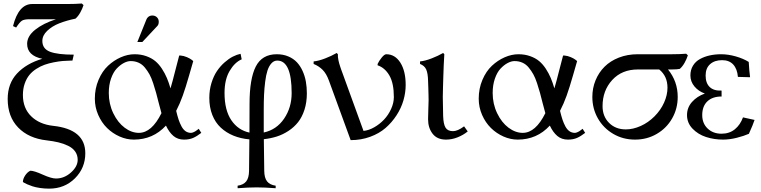

<svg xmlns="http://www.w3.org/2000/svg" viewBox="-20 -804 4398 1109"><path d="M408.7 -715.3 416 -696.3Q363.8 -685.5 322.8 -669.4Q281.7 -653.3 253.2 -626.5Q224.6 -599.6 224.6 -567.4Q224.6 -522 269 -505.1Q313.5 -488.3 406.2 -488.3L398.4 -454.1H390.6Q365.7 -453.6 342.5 -451.7Q319.3 -449.7 290.5 -444.1Q261.7 -438.5 237.5 -429.9Q213.4 -421.4 189.5 -406Q165.5 -390.6 149.2 -370.4Q132.8 -350.1 122.6 -320.8Q112.3 -291.5 112.3 -255.4Q112.3 -179.2 159.9 -132.6Q207.5 -85.9 287.6 -77.1Q472.7 -57.1 472.7 81.1Q472.7 166.5 412.8 226.1Q353 285.6 263.7 285.6Q236.3 285.6 210.7 281.7Q185.1 277.8 168 272.2Q150.9 266.6 137.7 260.7Q124.5 254.9 118.2 251L112.3 247.1Q112.3 229.5 125.2 209.7Q138.2 189.9 155.3 182.1Q176.8 182.1 226.6 204.6Q276.4 227.1 303.2 227.1Q351.1 227.1 389.9 192.4Q428.7 157.7 428.7 119.1Q428.7 91.8 414.3 71.3Q399.9 50.8 373.5 38.1Q347.2 25.4 317.6 18.3Q288.1 11.2 250 6.8Q145.5 -4.9 85 -67.4Q24.4 -129.9 24.4 -232.4Q24.4 -321.3 78.1 -379.2Q131.8 -437 224.1 -464.4Q136.7 -482.9 136.7 -550.8Q136.7 -595.2 183.3 -632.3Q230 -669.4 303.7 -692.9H151.9Q120.1 -692.9 106.9 -684.6Q93.8 -676.3 73.2 -645L55.2 -653.3Q87.4 -780.8 166 -780.8H369.1Q414.1 -780.8 452.6 -783.7L462.4 -774.4Q455.6 -752.9 443.4 -731.2Q431.2 -709.5 416 -696.3Q400.9 -692.9 369.1 -692.9H303.7Q356.4 -709 408.7 -715.3Z M1015.1 -483.4H1022Q1041 -481.9 1059.6 -473.9Q1078.1 -465.8 1087.4 -458.5L1096.2 -451.2Q1092.8 -439.9 1072.5 -368.9Q1052.2 -297.9 1035.6 -251.5Q1019 -205.1 997.6 -163.6Q1004.9 -133.3 1011.7 -112.8Q1018.6 -92.3 1028.6 -73.7Q1038.6 -55.2 1052.2 -45.9Q1065.9 -36.6 1083 -36.6Q1088.9 -36.6 1095.9 -39.6Q1103 -42.5 1106.7 -44.7Q1110.4 -46.9 1118.9 -53.2Q1127.4 -59.6 1127.9 -60.1L1142.6 -36.6Q1117.7 -17.1 1095.5 -7.3Q1073.2 2.4 1043 2.4Q1006.8 2.4 981.9 -18.6Q957 -39.6 938.5 -78.6Q863.8 2.4 752.9 2.4Q711.4 2.4 670.7 -15.6Q629.9 -33.7 598.4 -64.7Q566.9 -95.7 547.4 -140.1Q527.8 -184.6 527.8 -233.9Q527.8 -292.5 549.1 -342.5Q570.3 -392.6 604 -424.1Q637.7 -455.6 677.7 -473.1Q717.8 -490.7 757.3 -490.7Q793.9 -490.7 824.7 -479.7Q855.5 -468.8 876.7 -451.2Q897.9 -433.6 915.3 -407Q932.6 -380.4 943.8 -353.8Q955.1 -327.1 964.8 -293.5Q976.1 -331.1 992.4 -396.2Q1008.8 -461.4 1015.1 -483.4ZM782.2 -36.6Q856.4 -36.6 912.6 -150.4Q906.2 -171.9 897.2 -207.8Q888.2 -243.7 881.6 -268.1Q875 -292.5 864.7 -323.5Q854.5 -354.5 843.3 -374.8Q832 -395 816.7 -413.8Q801.3 -432.6 780.5 -441.9Q759.8 -451.2 734.9 -451.2Q716.3 -451.2 695.3 -440.2Q674.3 -429.2 654.3 -408.2Q634.3 -387.2 621.3 -350.1Q608.4 -313 608.4 -267.1Q608.4 -203.6 634.3 -149.9Q660.2 -96.2 700 -66.4Q739.7 -36.6 782.2 -36.6ZM802.2 -561.5H773.4L825.7 -691.4Q828.6 -698.7 834 -704.1Q844.2 -714.4 859.9 -714.4Q876 -714.4 886.5 -704.1Q897 -693.8 897 -678.2Q897 -662.1 888.7 -653.8Z M1369.6 -493.2 1376 -461.4Q1335.4 -443.8 1306.2 -394Q1276.9 -344.2 1276.9 -267.1Q1276.9 -167.5 1316.2 -109.6Q1355.5 -51.8 1420.9 -38.1Q1421.4 -98.6 1421.4 -204.6Q1421.4 -349.1 1457.5 -419.9Q1493.7 -490.7 1578.6 -490.7Q1615.7 -490.7 1645.5 -478Q1675.3 -465.3 1695.1 -444.1Q1714.8 -422.9 1728 -393.6Q1741.2 -364.3 1746.8 -332.3Q1752.4 -300.3 1752.4 -265.1Q1752.4 -213.4 1738.8 -170.7Q1725.1 -127.9 1701.9 -98.6Q1678.7 -69.3 1646.5 -48.1Q1614.3 -26.9 1579.1 -15.6Q1543.9 -4.4 1503.9 0Q1504.9 122.1 1506.3 183.1Q1506.8 223.6 1522.7 243.7Q1538.6 263.7 1572.3 268.6V283.2Q1508.8 278.3 1462.4 278.3Q1416 278.3 1352.5 283.2V268.6Q1386.2 263.7 1402.1 243.7Q1418 223.6 1418.5 183.1Q1419.9 89.8 1420.4 1Q1370.1 -3.4 1328.4 -20.5Q1286.6 -37.6 1255.1 -66.9Q1223.6 -96.2 1206.3 -140.1Q1189 -184.1 1189 -238.3Q1189 -284.2 1201.4 -324.7Q1213.9 -365.2 1233.2 -393.6Q1252.4 -421.9 1277.1 -443.6Q1301.8 -465.3 1325 -477.1Q1348.1 -488.8 1369.6 -493.2ZM1503.4 -169.9V-38.6Q1577.6 -54.7 1621.1 -118.9Q1664.6 -183.1 1664.6 -266.1Q1664.6 -454.1 1581.5 -454.1Q1562 -454.1 1547.6 -438Q1533.2 -421.9 1524.9 -396.5Q1516.6 -371.1 1511.7 -332.3Q1506.8 -293.5 1505.1 -255.9Q1503.4 -218.3 1503.4 -169.9Z M2005.4 5.4 1879.9 -338.4Q1865.2 -378.9 1843.5 -400.6Q1821.8 -422.4 1791.5 -434.6V-449.2Q1820.8 -452.1 1858.2 -466.6Q1895.5 -481 1924.8 -498L1931.6 -490.7Q1931.2 -482.9 1931.9 -474.6Q1932.6 -466.3 1934.8 -456.1Q1937 -445.8 1939 -438.5Q1940.9 -431.2 1945.3 -418.2Q1949.7 -405.3 1951.9 -398.9Q1954.1 -392.6 1960 -377Q1965.8 -361.3 1967.8 -355.5L2079.6 -47.9Q2109.9 -50.8 2141.6 -68.8Q2173.3 -86.9 2198.2 -113.3Q2223.1 -139.6 2239 -174.6Q2254.9 -209.5 2254.9 -243.2Q2254.9 -323.7 2229 -368.2Q2203.1 -412.6 2161.1 -426.8V-434.6Q2168.5 -451.2 2184.3 -470.9Q2200.2 -490.7 2210.9 -490.7Q2261.7 -490.7 2292.5 -442.1Q2323.2 -393.6 2323.2 -313.5Q2323.2 -269 2310.3 -224.4Q2297.4 -179.7 2270.5 -138.2Q2243.7 -96.7 2206.8 -64.7Q2169.9 -32.7 2117.7 -13.7Q2065.4 5.4 2005.4 5.4Z M2455.6 -224.6Q2455.6 -237.3 2455.1 -255.9Q2454.6 -274.4 2453.9 -298.8Q2453.1 -323.2 2452.6 -335.9Q2451.7 -379.9 2442.1 -402.1Q2432.6 -424.3 2406.2 -434.6V-449.2Q2435.5 -452.1 2472.9 -466.6Q2510.3 -481 2539.6 -498L2546.4 -490.7Q2542.5 -428.7 2540.5 -357.9Q2540 -344.2 2538.8 -301.3Q2537.6 -258.3 2537.6 -244.1Q2537.6 -206.1 2539.6 -134.8Q2541 -86.9 2553.5 -66.7Q2565.9 -46.4 2596.7 -46.4Q2623 -46.4 2660.6 -74.2L2681.6 -44.9Q2656.7 -24.4 2623.5 -11Q2590.3 2.4 2556.2 2.4Q2504.9 2.4 2478.8 -31.5Q2452.6 -65.4 2452.6 -115.2Q2452.6 -140.1 2454.1 -176.3Q2455.6 -212.4 2455.6 -224.6Z M3232.4 -483.4H3239.3Q3258.3 -481.9 3276.9 -473.9Q3295.4 -465.8 3304.7 -458.5L3313.5 -451.2Q3310.1 -439.9 3289.8 -368.9Q3269.5 -297.9 3252.9 -251.5Q3236.3 -205.1 3214.8 -163.6Q3222.2 -133.3 3229 -112.8Q3235.8 -92.3 3245.8 -73.7Q3255.9 -55.2 3269.5 -45.9Q3283.2 -36.6 3300.3 -36.6Q3306.2 -36.6 3313.2 -39.6Q3320.3 -42.5 3324 -44.7Q3327.6 -46.9 3336.2 -53.2Q3344.7 -59.6 3345.2 -60.1L3359.9 -36.6Q3335 -17.1 3312.7 -7.3Q3290.5 2.4 3260.3 2.4Q3224.1 2.4 3199.2 -18.6Q3174.3 -39.6 3155.8 -78.6Q3081.1 2.4 2970.2 2.4Q2928.7 2.4 2887.9 -15.6Q2847.2 -33.7 2815.7 -64.7Q2784.2 -95.7 2764.6 -140.1Q2745.1 -184.6 2745.1 -233.9Q2745.1 -292.5 2766.4 -342.5Q2787.6 -392.6 2821.3 -424.1Q2855 -455.6 2895 -473.1Q2935.1 -490.7 2974.6 -490.7Q3011.2 -490.7 3042 -479.7Q3072.8 -468.8 3094 -451.2Q3115.2 -433.6 3132.6 -407Q3149.9 -380.4 3161.1 -353.8Q3172.4 -327.1 3182.1 -293.5Q3193.4 -331.1 3209.7 -396.2Q3226.1 -461.4 3232.4 -483.4ZM2999.5 -36.6Q3073.7 -36.6 3129.9 -150.4Q3123.5 -171.9 3114.5 -207.8Q3105.5 -243.7 3098.9 -268.1Q3092.3 -292.5 3082 -323.5Q3071.8 -354.5 3060.5 -374.8Q3049.3 -395 3033.9 -413.8Q3018.6 -432.6 2997.8 -441.9Q2977.1 -451.2 2952.1 -451.2Q2933.6 -451.2 2912.6 -440.2Q2891.6 -429.2 2871.6 -408.2Q2851.6 -387.2 2838.6 -350.1Q2825.7 -313 2825.7 -267.1Q2825.7 -203.6 2851.6 -149.9Q2877.4 -96.2 2917.2 -66.4Q2957 -36.6 2999.5 -36.6Z M3859.9 -402.8H3838.4Q3894.5 -334 3894.5 -244.1Q3894.5 -176.8 3862.5 -120.4Q3830.6 -64 3773.9 -30.8Q3717.3 2.4 3647.9 2.4Q3578.6 2.4 3522 -30.8Q3465.3 -64 3433.3 -120.4Q3401.4 -176.8 3401.4 -244.1Q3401.4 -294.9 3419.9 -340.1Q3438.5 -385.3 3471.9 -418.7Q3505.4 -452.1 3554.9 -471.4Q3604.5 -490.7 3663.6 -490.7H3859.9Q3904.3 -490.7 3943.4 -493.7L3953.1 -484.4Q3946.3 -462.9 3934.1 -441.2Q3921.9 -419.4 3906.7 -406.2Q3891.6 -402.8 3859.9 -402.8ZM3835.4 -297.4Q3835.4 -364.3 3787.6 -402.8H3664.6Q3571.8 -402.8 3516.1 -341.8Q3460.4 -280.8 3460.4 -190.9Q3460.4 -131.8 3498 -94.2Q3535.6 -56.6 3594.7 -56.6Q3636.7 -56.6 3680.4 -76.2Q3724.1 -95.7 3760.3 -131.8Q3796.4 -168 3815.9 -211.7Q3835.4 -255.4 3835.4 -297.4Z M4051.3 -263.7Q4014.2 -276.9 3991 -304.9Q3967.8 -333 3967.8 -368.2Q3967.8 -400.4 3982.7 -424.8Q3997.6 -449.2 4023.2 -463.1Q4048.8 -477.1 4079.6 -483.9Q4110.4 -490.7 4145 -490.7Q4185.5 -490.7 4229.5 -478.3Q4273.4 -465.8 4304.7 -446.3Q4307.6 -394 4312.5 -357.9L4242.2 -359.9Q4238.3 -406.2 4215.1 -431.4Q4191.9 -456.5 4150.9 -456.5Q4107.4 -456.5 4081.5 -433.3Q4055.7 -410.2 4055.7 -367.7Q4055.7 -324.2 4079.1 -301.5Q4102.5 -278.8 4147.9 -280.8V-246.6Q4095.2 -246.6 4065.7 -218.5Q4036.1 -190.4 4036.1 -139.2Q4036.1 -91.3 4067.4 -61.5Q4098.6 -31.7 4147.5 -31.7Q4193.4 -31.7 4224.9 -57.6Q4256.3 -83.5 4271.5 -126L4338.4 -111.3Q4330.6 -86.4 4305.7 -31.2Q4277.3 -18.6 4235.6 -8.1Q4193.8 2.4 4156.7 2.4Q4104.5 2.4 4058.1 -12.7Q4011.7 -27.8 3980 -61Q3948.2 -94.2 3948.2 -139.2Q3948.2 -182.6 3977.1 -215.1Q4005.9 -247.6 4051.3 -263.7Z"/></svg>

Font: Flanker
Style: Regular
Weight: 400
Designer: Flanker
Foundry: Flanker
Version: Version 2.027